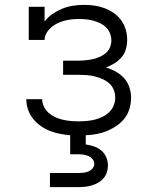

<svg xmlns="http://www.w3.org/2000/svg" viewBox="-20 -548 640 788"><path d="M185 220V162H300Q311 162 321.5 161Q332 160 342 156Q352 152 359.5 143.5Q367 135 367 124Q367 114 359.5 105Q352 96 342 92Q332 88 321.5 86.5Q311 85 300 85H268V7Q246 5 225 1Q204 -3 184 -11Q164 -19 146.5 -31.5Q129 -44 115.5 -61Q102 -78 95 -98.5Q88 -119 88 -140V-141H153Q153 -125 160.5 -110Q168 -95 180 -84.5Q192 -74 207 -67Q222 -60 238 -56.5Q254 -53 270 -51.5Q286 -50 303 -50Q319 -50 336 -51.5Q353 -53 369 -57Q385 -61 400.5 -68.5Q416 -76 428 -87.5Q440 -99 446.5 -115Q453 -131 453 -147Q453 -164 446.5 -180Q440 -196 427 -207Q414 -218 398.5 -224.5Q383 -231 366.5 -235Q350 -239 333.5 -240Q317 -241 300 -241H239V-299H300Q315 -299 330 -300.5Q345 -302 359.5 -305Q374 -308 388 -314Q402 -320 413.5 -329.5Q425 -339 431 -353Q437 -367 437 -382Q437 -397 431.5 -411Q426 -425 415.5 -435.5Q405 -446 391.5 -452.5Q378 -459 363.5 -463Q349 -467 334.5 -468.5Q320 -470 305 -470Q290 -470 274.5 -468.5Q259 -467 244.5 -463Q230 -459 216 -452.5Q202 -446 190.5 -436Q179 -426 171 -412.5Q163 -399 163 -384H98V-520H163V-460Q177 -478 196 -491Q215 -504 236 -512.5Q257 -521 279.5 -524.5Q302 -528 325 -528Q346 -528 367.5 -525Q389 -522 409 -514.5Q429 -507 447 -494.5Q465 -482 477.5 -464.5Q490 -447 496 -426.5Q502 -406 502 -384Q502 -365 496.5 -346Q491 -327 478.5 -312.5Q466 -298 449.5 -288Q433 -278 415 -271Q436 -265 455.5 -254Q475 -243 489.5 -227Q504 -211 511 -189.5Q518 -168 518 -147Q518 -124 511.5 -102Q505 -80 491.5 -62.5Q478 -45 459 -32Q440 -19 419.5 -10.5Q399 -2 377 2Q355 6 332 7V45Q349 47 366 53Q383 59 396 70Q409 81 416 97.5Q423 114 423 131Q423 146 418.5 159.5Q414 173 404.5 184Q395 195 382.5 202Q370 209 356.5 213Q343 217 328.5 218.5Q314 220 300 220Z"/></svg>

Font: Iosevka Etoile Light
Style: Regular
Weight: 300
Designer: Belleve Invis
Foundry: Belleve Invis
Version: Version 25.0.1; ttfautohint (v1.8.4)